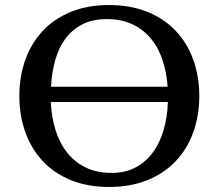

<svg xmlns="http://www.w3.org/2000/svg" viewBox="-20 -732 870 764"><path d="M57 -350Q57 -428 81 -494.5Q105 -561 150.5 -609.5Q196 -658 262.5 -685Q329 -712 414 -712Q499 -712 566 -685Q633 -658 679 -609.5Q725 -561 749 -494.5Q773 -428 773 -350Q773 -272 749 -205.5Q725 -139 679 -90.5Q633 -42 566 -15Q499 12 414 12Q329 12 262.5 -15Q196 -42 150.5 -90.5Q105 -139 81 -205.5Q57 -272 57 -350ZM424 -44Q478 -44 519 -65.5Q560 -87 588 -125Q616 -163 631 -214.5Q646 -266 648 -326H182Q185 -266 201 -214.5Q217 -163 247 -125Q277 -87 321 -65.5Q365 -44 424 -44ZM405 -656Q349 -656 308.5 -635.5Q268 -615 241 -579Q214 -543 200 -493.5Q186 -444 183 -387H647Q643 -444 626.5 -493.5Q610 -543 580 -579Q550 -615 506.5 -635.5Q463 -656 405 -656Z"/></svg>

Font: PT Serif Caption
Style: Regular
Weight: 400
Designer: A.Korolkova, O.Umpeleva, V.Yefimov
Foundry: ParaType Ltd
Version: Version 1.000W OFL